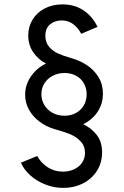

<svg xmlns="http://www.w3.org/2000/svg" viewBox="-20 -748 580 899"><path d="M78.1 13.7 154.3 -17.6Q171.9 15.1 203.6 35.4Q235.4 55.7 274.4 55.7Q303.2 55.7 326.9 44.7Q350.6 33.7 364.3 13.7Q377.9 -6.3 377.9 -32.2Q377.9 -64.9 357.2 -86.4Q336.4 -107.9 310.1 -118.9Q283.7 -129.9 248.5 -139.6L234.4 -143.6Q194.3 -155.8 163.3 -179.7Q132.3 -203.6 115 -235.6Q97.7 -267.6 97.7 -303.7Q97.7 -351.6 125.5 -391.1Q153.3 -430.7 195.3 -450.2Q157.2 -470.7 134.8 -504.4Q112.3 -538.1 112.3 -582Q112.3 -623.5 132.8 -656.7Q153.3 -689.9 189.7 -708.7Q226.1 -727.5 272.5 -727.5Q330.1 -727.5 372.1 -698.7Q414.1 -669.9 436.5 -622.1L360.4 -589.8Q326.2 -652.3 268.6 -652.3Q236.8 -652.3 214.6 -634Q192.4 -615.7 192.4 -580.1Q192.4 -548.8 210.4 -528.3Q228.5 -507.8 251.7 -497.6Q274.9 -487.3 306.6 -478L321.3 -473.6Q356.9 -462.9 388.7 -441.7Q420.4 -420.4 441.2 -387Q461.9 -353.5 461.9 -309.6Q461.9 -262.2 437.3 -224.9Q412.6 -187.5 369.6 -166.5Q409.7 -147 433.8 -115.2Q458 -83.5 458 -34.2Q458 13.7 434.1 51.5Q410.2 89.4 368.7 110.6Q327.1 131.8 276.4 131.8Q233.4 131.8 193.1 116.2Q152.8 100.6 122.6 73.7Q92.3 46.9 78.1 13.7ZM385.7 -306.6Q385.7 -335.4 372.6 -358.2Q359.4 -380.9 335.7 -393.6Q312 -406.2 282.2 -406.2Q252 -406.2 227.1 -393.3Q202.1 -380.4 188 -357.7Q173.8 -335 173.8 -306.6Q173.8 -278.8 188 -255.6Q202.1 -232.4 226.8 -219.2Q251.5 -206.1 282.2 -206.1Q312 -206.1 335.7 -219Q359.4 -231.9 372.6 -254.9Q385.7 -277.8 385.7 -306.6Z"/></svg>

Font: Reddit Sans A
Style: Regular
Weight: 400
Designer: Stephen Hutchings
Foundry: Reddit
Version: Version 1.013